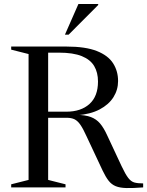

<svg xmlns="http://www.w3.org/2000/svg" viewBox="-20 -938 736 961"><path d="M312 -379Q385 -379 427.8 -417.5Q470.5 -456 470.5 -530Q470.5 -575 451.5 -607.2Q432.5 -639.5 389.5 -657Q346.5 -674.5 274.5 -674.5H144L144.5 -705H312Q408.5 -705 465 -682.5Q521.5 -660 546.2 -621Q571 -582 571 -532.5Q571 -488.5 547.8 -451.5Q524.5 -414.5 478.5 -390.2Q432.5 -366 364.5 -361V-363Q407.5 -362.5 434.8 -352.2Q462 -342 480.8 -320Q499.5 -298 516.5 -260.5L588.5 -106.5Q607.5 -66 621.8 -47.5Q636 -29 653 -24.5Q670 -20 696.5 -20V0Q646 4 613.2 3.2Q580.5 2.5 559.5 -6Q538.5 -14.5 523.8 -33.2Q509 -52 494 -83.5L414 -254Q397 -292 383 -312.5Q369 -333 353.2 -340.8Q337.5 -348.5 313.5 -348.5H144.5L144 -379ZM221 -705V-37.5L308 -15.5V0H36V-15.5L123 -37.5V-667.5L36 -689.5V-705ZM305 -764.5 372.5 -918H471.5V-913L323.5 -764.5Z"/></svg>

Font: Newsreader 60pt
Style: Regular
Weight: 400
Designer: Hugues Gentile
Foundry: Production Type
Version: Version 1.003